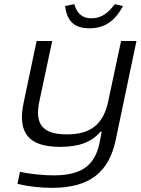

<svg xmlns="http://www.w3.org/2000/svg" viewBox="-20 -697 676 923"><path d="M536 -23 636 -500H562L500 -209C477 -101 418 -51 301 -51C185 -51 146 -100 169 -209L231 -500H156L94 -205C62 -55 120 9 270 9C360 9 421 -14 462 -63H469L458 -8C436 95 376 146 238 146C189 146 126 140 76 129L64 187C118 200 176 206 230 206C414 206 503 129 536 -23ZM293 -668 337 -677C351 -629 378 -609 420 -609C462 -609 496 -629 532 -677L571 -668C532 -594 481 -561 410 -561C338 -561 302 -594 293 -668Z"/></svg>

Font: LT Wave Light
Style: Italic
Weight: 300
Designer: Daniel Lyons
Version: Version 2.5 (Glyphs App)